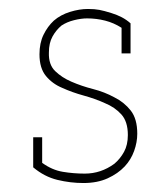

<svg xmlns="http://www.w3.org/2000/svg" viewBox="-20 -400 357 428"><path d="M258 -29Q272 -44 279 -63.5Q286 -83 286 -102Q286 -135 271.5 -153.5Q257 -172 235 -183Q213 -195 187.5 -201.5Q162 -208 139 -218Q118 -227 103 -241.5Q88 -256 89 -283Q89 -304 97 -318.5Q105 -333 117 -343Q129 -351 145 -355Q161 -359 174 -359Q195 -359 214.5 -354Q234 -349 251 -338V-281H271V-348Q262 -356 251.5 -361.5Q241 -367 228 -371Q212 -376 201.5 -378Q191 -380 176 -380Q157 -380 136 -373.5Q115 -367 100 -354Q86 -341 77 -322.5Q68 -304 68 -279Q68 -248 82.5 -230.5Q97 -213 119 -204Q141 -194 166.5 -187Q192 -180 214 -170Q236 -161 250.5 -145Q265 -129 265 -99Q265 -77 256.5 -61.5Q248 -46 235 -35Q220 -24 203.5 -18.5Q187 -13 169 -13Q144 -13 120 -17Q96 -21 74 -37V-94H54V-27Q79 -6 108 1Q137 8 166 8Q197 8 220 -2.5Q243 -13 258 -29Z"/></svg>

Font: Josefin Slab Thin ExtraLight
Style: Regular
Weight: 250
Version: Version 2.000